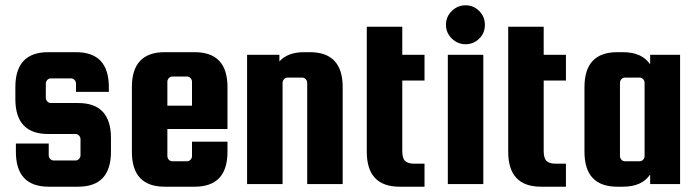

<svg xmlns="http://www.w3.org/2000/svg" viewBox="-20 -695 2634 725"><path d="M275 -306Q399 -306 399 -174V-122Q399 10 275 10H164Q40 10 40 -122V-153H164V-109Q164 -101 169.5 -95Q175 -89 183 -89H265Q273 -89 278.5 -95Q284 -101 284 -109V-169Q284 -177 278.5 -183Q273 -189 265 -189H162Q38 -189 38 -321V-366Q38 -498 162 -498H267Q391 -498 391 -366V-348H267V-379Q267 -387 261.5 -393Q256 -399 248 -399H172Q164 -399 158.5 -393Q153 -387 153 -379V-326Q153 -318 158.5 -312Q164 -306 172 -306Z M715 -498Q839 -498 839 -366V-208H612V-106Q612 -98 617.5 -92Q623 -86 631 -86H686Q694 -86 699.5 -92Q705 -98 705 -106V-160H839V-122Q839 10 715 10H602Q478 10 478 -122V-366Q478 -498 602 -498ZM612 -296H705V-386Q705 -394 699.5 -400Q694 -406 686 -406H631Q623 -406 617.5 -400Q612 -394 612 -386Z M1047 0H913V-488H1035V-463Q1066 -498 1129 -498H1150Q1274 -498 1274 -366V0H1140V-382Q1140 -390 1134.5 -396Q1129 -402 1121 -402H1066Q1058 -402 1052.5 -396Q1047 -390 1047 -382Z M1543 -77H1583V10H1489Q1365 10 1365 -122V-594H1499V-488H1583V-391H1499V-125Q1499 -97 1510 -87Q1521 -77 1543 -77Z M1789.5 -549Q1768 -528 1738 -528Q1708 -528 1686 -549.5Q1664 -571 1664 -601.5Q1664 -632 1686 -653.5Q1708 -675 1738 -675Q1768 -675 1789.5 -653.5Q1811 -632 1811 -601Q1811 -570 1789.5 -549ZM1671 0V-488H1805V0Z M2077 -77H2117V10H2023Q1899 10 1899 -122V-594H2033V-488H2117V-391H2033V-125Q2033 -97 2044 -87Q2055 -77 2077 -77Z M2435 -488H2548V0H2435V-36Q2404 10 2332 10H2311Q2187 10 2187 -122V-366Q2187 -498 2311 -498H2332Q2404 -498 2435 -452ZM2414 -106V-382Q2414 -390 2408.5 -396Q2403 -402 2395 -402H2340Q2332 -402 2326.5 -396Q2321 -390 2321 -382V-106Q2321 -98 2326.5 -92Q2332 -86 2340 -86H2395Q2403 -86 2408.5 -92Q2414 -98 2414 -106Z"/></svg>

Font: Squada One
Style: Regular
Weight: 400
Version: Version 1.001